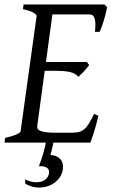

<svg xmlns="http://www.w3.org/2000/svg" viewBox="-20 -635 502 855"><path d="M184.1 0H0L2.9 -21Q33.7 -27.8 52.2 -35.9Q70.8 -43.9 71.8 -50.8L143.1 -564Q144 -569.8 128.9 -578.6Q113.8 -587.4 82 -594.2L85 -615.2H444.8L457 -603Q454.6 -590.3 450.9 -575.2Q447.3 -560.1 442.6 -544.9Q438 -529.8 433.1 -516.1Q428.2 -502.4 423.8 -493.2H402.8Q405.3 -515.6 404.8 -530.5Q404.3 -545.4 400.9 -554.4Q397.5 -563.5 391.6 -567.1Q385.7 -570.8 377 -570.8H213.4L184.6 -358.9H367.2L377 -345.2Q372.1 -338.4 366 -331.1Q359.9 -323.7 353.3 -316.7Q346.7 -309.6 340.3 -303.5Q334 -297.4 329.1 -293Q321.3 -301.3 312.5 -306.4Q303.7 -311.5 290.8 -314.5Q277.8 -317.4 259 -318.6Q240.2 -319.8 212.9 -319.8H179.2L146 -75.2Q145 -67.9 147.5 -62.3Q149.9 -56.6 159.2 -52.5Q168.5 -48.3 186 -46.1Q203.6 -43.9 232.9 -43.9H292Q312.5 -43.9 326.7 -46.4Q340.8 -48.8 352.3 -57.4Q363.8 -65.9 374.5 -82.5Q385.3 -99.1 398.9 -127.9L418 -119.1Q408.2 -76.7 398.2 -45.4Q388.2 -14.2 382.8 0H217.8Q213.9 19 210.9 30.8Q208 43 204.6 55.2Q229.5 56.2 245.1 70.1Q260.7 84 260.7 107.9Q260.7 133.8 245.6 155.3Q230.5 176.8 206.5 188.5Q182.6 200.2 153.3 200.2H152.3Q122.1 200.2 92.8 183.1L91.8 164.1Q117.2 175.8 137.2 176.5Q157.2 177.2 170.9 171.1Q184.6 165 191.7 153.8Q198.7 142.6 198.7 130.9Q198.7 118.2 187.5 111.1Q176.3 104 153.3 105Q160.2 86.9 164.8 73Q169.4 59.1 172.9 46.9Q176.3 34.7 179.2 22.9Q181.6 12.2 184.1 0Z"/></svg>

Font: Akkhara
Style: Italic
Weight: 400
Italic angle: -7°
Designer: J. Victor Gaultney
Version: Version 1.00 June 13, 2006, initial release